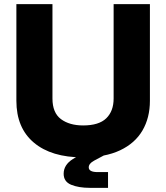

<svg xmlns="http://www.w3.org/2000/svg" viewBox="-20 -749 802 926"><path d="M59 -263V-729H233V-274Q233 -205 274 -174.5Q315 -144 381 -144Q457 -144 492.5 -178.5Q528 -213 528 -274V-729H703V-263Q703 -181 667 -119.5Q631 -58 559 -24Q487 10 379 10Q228 10 143.5 -61Q59 -132 59 -263ZM414 157Q359 157 323 142Q287 127 287 89Q287 46 331.5 18Q376 -10 453 -42L501 -10Q459 12 433.5 26Q408 40 408 58Q408 81 451 81H501V157Z"/></svg>

Font: BDO Grotesk ExtraBold
Style: Regular
Weight: 800
Designer: Deni Anggara
Foundry: Lokal Container
Version: Version 2.000